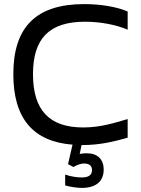

<svg xmlns="http://www.w3.org/2000/svg" viewBox="-20 -699 688 937"><path d="M603 -554V-643C550 -666 470 -679 391 -679C157 -679 45 -568 45 -337C45 -122 141 -8 334 7L312 102L338 116C357 105 375 99 390 99C416 99 429 110 429 131C429 155 413 167 379 167C358 167 326 163 298 153V206C326 214 359 218 380 218C448 218 486 186 486 129C486 77 455 49 403 49C392 49 380 50 369 52L378 9H381C472 9 542 -10 603 -27V-118C538 -99 470 -77 386 -77C221 -77 141 -161 141 -337C141 -512 221 -593 395 -593C470 -593 548 -578 603 -554Z"/></svg>

Font: LT Wave Alt
Style: Regular
Weight: 400
Designer: Daniel Lyons
Version: Version 2.5 (Glyphs App)